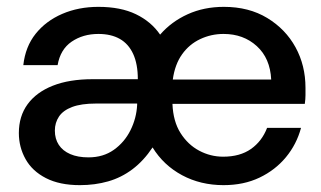

<svg xmlns="http://www.w3.org/2000/svg" viewBox="-20 -528 937 560"><path d="M213 12Q154 12 114 -8.5Q74 -29 54.5 -64Q35 -99 35 -140Q35 -189 60.5 -224Q86 -259 134 -278Q182 -297 250 -297H382Q382 -341 368.5 -370.5Q355 -400 329.5 -414.5Q304 -429 267 -429Q222 -429 189 -406.5Q156 -384 148 -338H48Q54 -392 84 -429.5Q114 -467 161.5 -487.5Q209 -508 267 -508Q332 -508 376.5 -486.5Q421 -465 447 -427Q480 -465 527.5 -486.5Q575 -508 633 -508Q706 -508 759.5 -475.5Q813 -443 842 -390Q871 -337 871 -272Q871 -262 871 -250.5Q871 -239 869 -225H483Q485 -174 506.5 -140Q528 -106 561 -88.5Q594 -71 631 -71Q680 -71 712 -93.5Q744 -116 759 -155H858Q845 -107 814 -69.5Q783 -32 737 -10Q691 12 632 12Q565 12 511 -17Q457 -46 425 -98Q399 -59 366.5 -34.5Q334 -10 295.5 1Q257 12 213 12ZM238 -69Q281 -69 312 -91Q343 -113 360.5 -148Q378 -183 380 -222V-226H260Q217 -226 190.5 -216Q164 -206 152 -188Q140 -170 140 -147Q140 -123 151.5 -105.5Q163 -88 185 -78.5Q207 -69 238 -69ZM484 -296H771Q768 -358 729 -393.5Q690 -429 632 -429Q596 -429 564 -414Q532 -399 511 -369.5Q490 -340 484 -296Z"/></svg>

Font: DM Sans 9pt 36pt Medium
Style: Regular
Weight: 500
Version: Version 4.004;gftools[0.9.30]